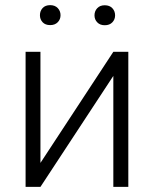

<svg xmlns="http://www.w3.org/2000/svg" viewBox="-20 -731 602 751"><path d="M423.3 -528.3H481.9V0H423.3V-434.1L138.2 0H80.1V-528.3H138.2V-93.8ZM136.2 -671.4Q136.2 -688 146.7 -699.5Q157.2 -710.9 176.3 -710.9Q194.8 -710.9 205.8 -699.5Q216.8 -688 216.8 -671.4Q216.8 -655.3 205.8 -644Q194.8 -632.8 176.3 -632.8Q157.2 -632.8 146.7 -644Q136.2 -655.3 136.2 -671.4ZM349.6 -670.9Q349.6 -687.5 360.4 -699Q371.1 -710.4 389.6 -710.4Q408.7 -710.4 419.4 -699Q430.2 -687.5 430.2 -670.9Q430.2 -654.8 419.4 -643.6Q408.7 -632.3 389.6 -632.3Q371.1 -632.3 360.4 -643.6Q349.6 -654.8 349.6 -670.9Z"/></svg>

Font: Melbourne
Style: Light
Weight: 300
Designer: Google
Version: Version 2.000980; 2014